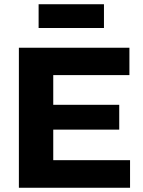

<svg xmlns="http://www.w3.org/2000/svg" viewBox="-20 -885 672 905"><path d="M69 0V-660H231V0ZM186 0V-130H593V0ZM186 -274V-391H542V-274ZM186 -531V-660H590V-531ZM162 -753V-865H470V-753Z"/></svg>

Font: Bricolage Grotesque ExtraBold
Style: Regular
Weight: 800
Designer: Mathieu Triay
Foundry: Atelier Triay
Version: Version 1.001;gftools[0.9.33.dev8+g029e19f]